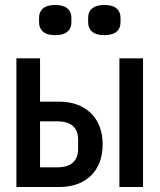

<svg xmlns="http://www.w3.org/2000/svg" viewBox="-20 -750 640 770"><path d="M45.8 0H217.3C322.8 0 391.7 -62.5 391.7 -171.2C391.7 -278.8 321.4 -342.3 218 -342.3H140.6V-516H45.8ZM136.7 -660.9C136.7 -631.7 154.1 -609 201.3 -609C248.6 -609 266.3 -631.7 266.3 -660.9V-678.6C266.3 -707.4 248.6 -730.1 201.3 -730.1C154.1 -730.1 136.7 -707.4 136.7 -678.6ZM140.6 -78.8V-263.5H208.8C261.7 -263.5 293.3 -241.5 293.3 -189.6V-153.4C293.3 -101.6 261.7 -78.8 208.8 -78.8ZM333.5 -660.9C333.5 -631.7 351.2 -609 398.8 -609C445.7 -609 463.4 -631.7 463.4 -660.9V-678.6C463.4 -707.4 445.7 -730.1 398.8 -730.1C351.2 -730.1 333.5 -707.4 333.5 -678.6ZM458.8 0H553.6V-516H458.8Z"/></svg>

Font: Margiela Mono Medium
Style: Regular
Weight: 500
Designer: Mike Abbink, Paul van der Laan, Pieter van Rosmalen
Foundry: Bold Monday
Version: Version 2.003 2021